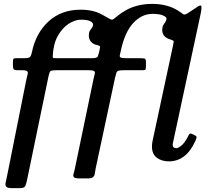

<svg xmlns="http://www.w3.org/2000/svg" viewBox="-20 -820 1078 990"><path d="M276 -458Q256 -458 247.5 -456.2Q239 -454.5 236 -447.2Q233 -440 229.5 -423.5L120 105.5Q116 126 111 138Q106 150 84.5 150H42Q18 150 12 142.5Q6 135 9.2 121.2Q12.5 107.5 16 89.5L116 -410Q119 -425.5 122.2 -436.2Q125.5 -447 120.2 -452.5Q115 -458 92.5 -458H67Q55.5 -458 51 -462.8Q46.5 -467.5 46.5 -484.5V-495.5Q46.5 -511 48.8 -515.5Q51 -520 63 -520H102.5Q129.5 -519.5 135.5 -527.2Q141.5 -535 144.5 -550.5Q164.5 -649 230.2 -709.5Q296 -770 395.5 -770Q462 -770 507.5 -744Q533 -730 543.5 -723.8Q554 -717.5 559.8 -719Q565.5 -720.5 575.5 -729.5Q585.5 -738.5 609.5 -755Q675 -800 765.5 -800Q805 -800 838.8 -790.8Q872.5 -781.5 897.5 -765.5Q917 -753 924.2 -747Q931.5 -741 949 -752.5L1000.5 -786.5Q1018 -797.5 1018.8 -785Q1019.5 -772.5 1015.5 -753L871.5 -82Q871 -80.5 870.8 -77.5Q870.5 -74.5 870.5 -72.5Q870.5 -56 889.5 -56Q898.5 -56 913.8 -68Q929 -80 943.5 -105.5Q949.5 -116.5 954.2 -125.5Q959 -134.5 969 -130L987 -121Q995 -117 993.2 -109.8Q991.5 -102.5 987.5 -93.5Q962 -38 927.8 -13Q893.5 12 851.5 12Q813 12 788.2 -7Q763.5 -26 763.5 -64.5Q763.5 -77 766.5 -92.5L871.5 -582.5Q875.5 -601.5 876 -606.2Q876.5 -611 855.5 -617.5Q837.5 -623 827 -635Q816.5 -647 816.5 -665.5Q816.5 -681.5 822 -690.8Q827.5 -700 833 -707.2Q838.5 -714.5 838.5 -724Q838.5 -732.5 820 -740.5Q801.5 -748.5 766.5 -748.5Q711 -748.5 667.2 -701.5Q623.5 -654.5 603 -558.5Q599.5 -543.5 597.8 -535Q596 -526.5 602.8 -523.2Q609.5 -520 631.5 -520H696.5Q717 -520 724.5 -518.2Q732 -516.5 732.5 -503V-478.5Q732.5 -463.5 729.5 -460.8Q726.5 -458 715.5 -458H622Q601 -458 592.2 -455.8Q583.5 -453.5 580.5 -445.5Q577.5 -437.5 573.5 -420.5L473.5 47.5Q470 64.5 468.5 76.2Q467 88 459.2 94Q451.5 100 429 100H390.5Q366.5 100 361 93.5Q355.5 87 359.5 74.8Q363.5 62.5 367 45L462 -411.5Q465 -427.5 468.2 -437.8Q471.5 -448 465.8 -453Q460 -458 436.5 -458ZM483 -587Q462.5 -590.5 450.2 -603.8Q438 -617 438 -636.5Q438 -653 443.5 -662Q449 -671 454.5 -677.8Q460 -684.5 460 -694Q460 -702.5 445.8 -710.5Q431.5 -718.5 397 -718.5Q367.5 -718.5 334.8 -697.8Q302 -677 278.2 -635Q254.5 -593 252 -531Q251 -520.5 258 -520.2Q265 -520 276 -520H454.5Q480.5 -520 484.2 -529Q488 -538 492.5 -558.5Q495 -571 496.2 -577.2Q497.5 -583.5 483 -587Z"/></svg>

Font: Besley* Medium
Style: Italic
Weight: 500
Italic angle: -13°
Designer: Owen Earl
Foundry: indestructible type*
Version: Version 3.000; ttfautohint (v1.8.3)